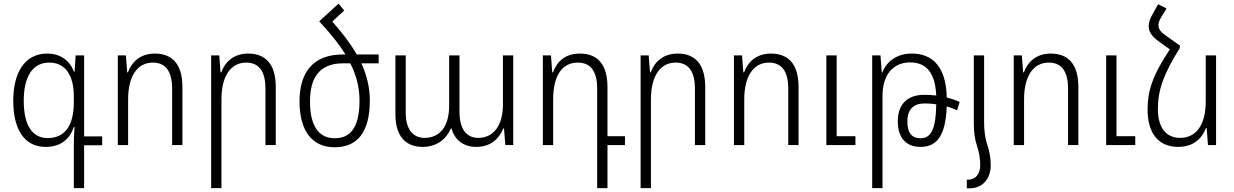

<svg xmlns="http://www.w3.org/2000/svg" viewBox="-20 -788 6706 1043"><path d="M381 234H437V1H535V-47H437V-487H391L385 -398H382C360 -457 310 -497 237 -497C113 -497 52 -392 52 -241C52 -81 115 10 228 10C308 10 358 -30 381 -98H385C382 -64 381 -23 381 2ZM239 -38C156 -38 109 -106 109 -241C109 -374 158 -448 248 -448C335 -448 381 -379 381 -265V-233C381 -105 332 -38 239 -38Z M620 0H676V-248C676 -380 730 -448 810 -448C875 -448 915 -407 915 -306V0H971V-315C971 -443 913 -497 821 -497C744 -497 696 -453 675 -395H671L664 -487H620Z M1127 234H1183V-248C1183 -380 1237 -448 1317 -448C1382 -448 1422 -407 1422 -306V0H1478V-315C1478 -443 1420 -497 1328 -497C1251 -497 1203 -453 1182 -395H1178L1171 -487H1127Z M1989 -242C1989 -311 1974 -376 1943 -444H2037V-492H1918C1886 -548 1842 -607 1785 -671L1850 -731L1819 -768L1715 -673L1714 -672C1775 -607 1822 -548 1857 -492H1841C1675 -492 1607 -387 1607 -238C1607 -82 1672 12 1798 12C1914 12 1989 -61 1989 -242ZM1844 -444H1883C1917 -377 1933 -311 1933 -242C1933 -89 1879 -37 1798 -37C1705 -37 1664 -114 1664 -236C1664 -361 1711 -444 1844 -444Z M2275 10C2353 10 2405 -33 2429 -90H2433C2449 -29 2497 10 2567 10C2653 10 2694 -42 2714 -90H2718L2725 0H2768V-487H2712V-219C2712 -104 2659 -39 2578 -39C2520 -39 2476 -79 2476 -181V-487H2420V-216C2420 -97 2367 -39 2286 -39C2228 -39 2184 -80 2184 -176V-487H2128V-166C2128 -46 2186 10 2275 10Z M3224 234H3280V0H3375V-48H3280V-315C3280 -443 3222 -497 3130 -497C3050 -497 3005 -453 2984 -395H2980L2973 -487H2929V0H2985V-248C2985 -380 3035 -448 3119 -448C3184 -448 3224 -407 3224 -306Z M3460 234H3516V-248C3516 -380 3570 -448 3650 -448C3715 -448 3755 -407 3755 -306V0H3811V-315C3811 -443 3753 -497 3661 -497C3584 -497 3536 -453 3515 -395H3511L3504 -487H3460Z M3967 0H4023V-248C4023 -380 4077 -448 4157 -448C4222 -448 4262 -407 4262 -306V0H4318V-315C4318 -443 4260 -497 4168 -497C4091 -497 4043 -453 4022 -395H4018L4011 -487H3967ZM4469 0H4627V-48H4525V-487H4469Z M4718 234H4774V-267C4774 -387 4836 -449 4924 -449C5008 -449 5060 -398 5066 -269C5044 -272 5022 -273 5000 -273C4914 -273 4857 -226 4857 -129C4857 -41 4901 10 4980 10C5069 10 5117 -50 5123 -210C5143 -204 5162 -197 5179 -189L5193 -234C5172 -244 5149 -252 5123 -258C5120 -424 5047 -497 4933 -497C4850 -497 4796 -453 4773 -394H4770L4763 -487H4718ZM4909 -129C4909 -194 4944 -226 5001 -226C5022 -226 5045 -225 5066 -221C5064 -87 5038 -37 4981 -37C4932 -37 4909 -67 4909 -129Z M5270 -123C5270 -68 5275 -33 5287 3C5299 40 5305 76 5305 109C5305 157 5279 188 5240 188H5232V235H5248C5318 235 5362 182 5362 109C5362 72 5355 31 5343 -2C5330 -39 5326 -88 5326 -123V-487H5270Z M5487 0H5543V-248C5543 -380 5597 -448 5677 -448C5742 -448 5782 -407 5782 -306V0H5838V-315C5838 -443 5780 -497 5688 -497C5611 -497 5563 -453 5542 -395H5538L5531 -487H5487ZM5989 0H6147V-48H6045V-487H5989Z M6389 -541 6311 -596C6285 -614 6273 -631 6273 -651C6273 -664 6278 -679 6289 -696L6317 -742L6271 -765L6239 -707C6226 -685 6220 -665 6220 -646C6220 -616 6237 -591 6272 -565L6335 -520C6239 -376 6214 -292 6214 -193C6214 -65 6272 10 6381 10C6461 10 6509 -34 6531 -92H6535L6542 0H6586V-487H6530V-239C6530 -105 6475 -39 6391 -39C6314 -39 6270 -95 6270 -195C6270 -299 6300 -384 6389 -527Z"/></svg>

Font: Noto Sans Armenian SemiCondensed Light
Style: Regular
Weight: 300
Width: 4
Designer: Monotype Design Team
Foundry: Monotype Imaging Inc.
Version: Version 2.008